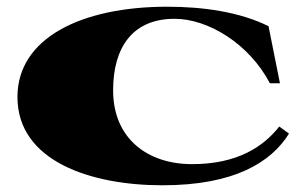

<svg xmlns="http://www.w3.org/2000/svg" viewBox="-20 -535 906 572"><path d="M464 17C679 17 788 -52 841 -137L812 -158C763 -96 685 -46 552 -46C421 -46 317 -121 317 -266C317 -395 376 -479 500 -479C600 -479 722 -405 784 -287H814L780 -457C693 -500 584 -515 478 -515C223 -515 32 -422 32 -246C32 -55 250 17 464 17Z"/></svg>

Font: Sprat Extended Black
Style: Regular
Weight: 900
Width: 9
Designer: Ethan Nakache
Foundry: Collletttivo
Version: Version 2.000;Glyphs 3.2 (3217)